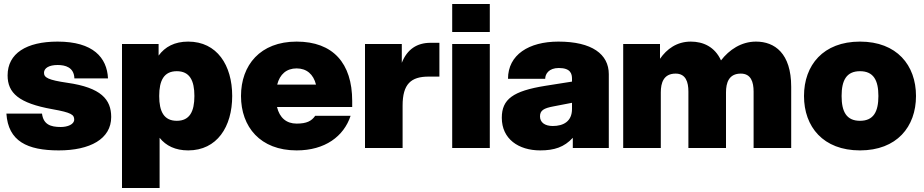

<svg xmlns="http://www.w3.org/2000/svg" viewBox="-20 -740 4622 960"><path d="M274 12C430 12 536 -45 536 -155C536 -243 485 -302 317 -326C221 -340 200 -352 200 -376C200 -400 226 -415 268 -415C306 -415 350 -404 352 -348H520C515 -452 446 -532 268 -532C112 -532 18 -473 18 -363C18 -275 74 -224 242 -194C338 -177 351 -166 351 -142C351 -118 318 -105 284 -105C232 -105 197 -118 190 -172H12C21 -34 116 12 274 12Z M590 -520V200H778V-51C810 -11 857 12 921 12C1065 12 1141 -106 1141 -260C1141 -414 1065 -532 921 -532C853 -532 805 -506 773 -462V-520ZM776 -260C776 -338 800 -384 864 -384C928 -384 952 -338 952 -260C952 -182 928 -136 864 -136C800 -136 776 -182 776 -260Z M1463 12C1605 12 1699 -58 1733 -161H1556C1538 -135 1514 -122 1463 -122C1412 -122 1378 -151 1365 -205H1741V-235C1741 -424 1645 -532 1463 -532C1281 -532 1185 -414 1185 -260C1185 -106 1281 12 1463 12ZM1366 -317C1379 -369 1413 -398 1463 -398C1513 -398 1547 -369 1560 -317Z M1805 0H1993V-212C1993 -320 2035 -357 2123 -357H2177V-526H2133C2065 -526 2016 -494 1989 -426V-520H1805Z M2241 0H2429V-520H2241ZM2241 -580H2429V-720H2241Z M2844 0H3024V-369C3024 -469 2940 -532 2772 -532C2624 -532 2520 -466 2520 -346H2706C2706 -370 2724 -400 2774 -400C2834 -400 2840 -370 2840 -346V-332L2707 -311C2545 -285 2489 -244 2489 -151C2489 -45 2573 12 2681 12C2751 12 2801 -4 2844 -51ZM2680 -158C2680 -188 2699 -199 2747 -208L2840 -226V-195C2840 -133 2797 -110 2744 -110C2704 -110 2680 -128 2680 -158Z M3748 -282V0H3936V-306C3936 -474 3853 -532 3760 -532C3686 -532 3626 -491 3585 -438C3554 -506 3496 -532 3434 -532C3364 -532 3314 -495 3280 -446V-520H3096V0H3284V-278C3284 -326 3298 -372 3358 -372C3409 -372 3422 -330 3422 -282V0H3610V-278C3610 -326 3624 -372 3684 -372C3735 -372 3748 -330 3748 -282Z M4280 12C4464 12 4560 -106 4560 -260C4560 -414 4464 -532 4280 -532C4096 -532 4000 -414 4000 -260C4000 -106 4096 12 4280 12ZM4188 -260C4188 -338 4212 -384 4280 -384C4348 -384 4372 -338 4372 -260C4372 -182 4348 -136 4280 -136C4212 -136 4188 -182 4188 -260Z"/></svg>

Font: Aspekta 900
Style: Regular
Weight: 900
Designer: Ivo Dolenc
Version: Version 2.000